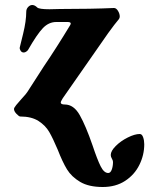

<svg xmlns="http://www.w3.org/2000/svg" viewBox="-20 -461 597 768"><path d="M211 138Q192 93 177 67Q162 41 134 23Q106 5 61 5Q56 5 46 -5.5Q36 -16 36 -25Q36 -30 45 -41Q54 -52 64 -63Q87 -88 90 -94L155 -195Q206 -270 261 -361Q263 -365 263 -367Q263 -373 250 -373H205Q175 -373 151.5 -348.5Q128 -324 92 -261Q90 -258 85 -254.5Q80 -251 75 -251Q67 -251 62.5 -258Q58 -265 59 -271Q60 -275 72.5 -326Q85 -377 85 -414Q85 -425 92.5 -433Q100 -441 109 -441Q119 -441 129 -431Q137 -424 178 -424L220 -425Q345 -425 436 -429Q445 -429 452 -417.5Q459 -406 459 -395Q459 -390 456 -385Q439 -365 413 -329L231 -68Q223 -55 223 -51Q223 -43 239 -43Q275 -43 299 -0.5Q323 42 350 120Q369 177 382.5 204Q396 231 413 231Q422 231 427 217.5Q432 204 432 187Q432 181 427.5 173.5Q423 166 423 159Q423 143 443 123Q463 103 491 89Q519 75 539 75Q548 75 552.5 88Q557 101 557 116Q557 159 537.5 198.5Q518 238 480.5 262.5Q443 287 391 287Q335 287 300.5 266.5Q266 246 248 216.5Q230 187 211 138Z"/></svg>

Font: EB Garamond ExtraBold
Style: Italic
Weight: 800
Italic angle: -17.2°
Designer: Georg Duffner and Octavio Pardo
Foundry: Georg Duffner
Version: Version 1.000